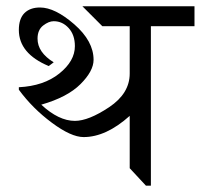

<svg xmlns="http://www.w3.org/2000/svg" viewBox="-20 -586 630 602"><path d="M589.8 -566.4V-503.9H453.1V-3.9H437.5L386.7 -58.6V-222.7Q312.5 -156.2 242.2 -156.2Q203.1 -156.2 142.6 -201.2Q82 -246.1 39.1 -304.7V-312.5Q117.2 -316.4 166 -355.5Q214.8 -394.5 214.8 -441.4Q214.8 -476.6 195.3 -498Q175.8 -519.5 148.4 -519.5Q132.8 -519.5 115.2 -505.9Q97.7 -492.2 97.7 -464.8Q97.7 -421.9 148.4 -390.6L132.8 -378.9Q39.1 -418 39.1 -492.2Q39.1 -527.3 56.6 -544.9Q74.2 -562.5 105.5 -562.5Q152.3 -562.5 212.9 -509.8Q273.4 -457 273.4 -398.4Q273.4 -363.3 232.4 -322.3Q191.4 -281.2 109.4 -257.8Q164.1 -207 214.8 -207Q257.8 -207 322.3 -250Q386.7 -293 386.7 -355.5V-503.9H300.8L238.3 -566.4Z"/></svg>

Font: 和音 by 宁静之雨，公众号njzyshare
Style: Regular
Weight: 400
Designer: Steve Matteson
Foundry: Ascender Corporation
Version: Version 6.00;June 8, 2018;FontCreator 11.0.0.2388 32-bit